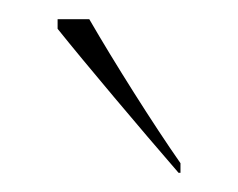

<svg xmlns="http://www.w3.org/2000/svg" viewBox="-20 -786 248 200"><path d="M166 -606H168V-616C140 -656 99 -721 73 -766H40V-756C68 -721 127 -651 166 -606Z"/></svg>

Font: Noto Serif Display Thin
Style: Regular
Weight: 100
Designer: Monotype Design Team
Foundry: Monotype Imaging Inc.
Version: Version 2.009